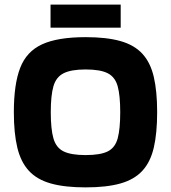

<svg xmlns="http://www.w3.org/2000/svg" viewBox="-20 -812 741 832"><path d="M40 -326Q40 -447 67.5 -518Q95 -589 162.5 -620Q230 -651 351 -651Q442 -651 502 -634Q562 -617 597 -579Q632 -541 646.5 -478.5Q661 -416 661 -326Q661 -235 646.5 -172.5Q632 -110 597 -72Q562 -34 502 -17Q442 0 351 0Q260 0 200 -17Q140 -34 105 -72Q70 -110 55 -172.5Q40 -235 40 -326ZM351 -140Q415 -140 447 -156Q479 -172 490 -212.5Q501 -253 501 -326Q501 -398 490 -438Q479 -478 447 -494.5Q415 -511 351 -511Q288 -511 255.5 -494.5Q223 -478 211.5 -438Q200 -398 200 -326Q200 -253 211.5 -212.5Q223 -172 255.5 -156Q288 -140 351 -140ZM503 -792V-692H199V-792Z"/></svg>

Font: Bakbak One
Style: Regular
Weight: 400
Designer: Saumya Kishore and Sanchit Sawaria
Foundry: A Good Feeling
Version: Version 1.003; ttfautohint (v1.8.3)